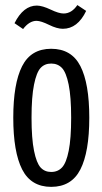

<svg xmlns="http://www.w3.org/2000/svg" viewBox="-20 -725 403 755"><path d="M181.2 9.8Q102.1 9.8 67.1 -58.8Q32.2 -127.4 32.2 -262.2Q32.2 -396 66.9 -464.6Q101.6 -533.2 181.2 -533.2Q261.2 -533.2 296.1 -465.1Q331.1 -397 331.1 -262.2Q331.1 -127.4 296.1 -58.8Q261.2 9.8 181.2 9.8ZM37.1 -633.8Q71.8 -703.1 125 -703.1Q147 -702.6 179.2 -687.3Q211.4 -671.9 230 -671.9Q261.7 -671.9 284.2 -705.1L318.8 -682.1Q285.2 -611.8 227.1 -611.8Q204.1 -611.8 172.9 -627.2Q141.6 -642.6 124 -643.1Q95.2 -643.1 70.8 -610.8ZM181.2 -48.8Q207.5 -48.8 224.1 -66.7Q240.7 -84.5 250.2 -132.3Q259.8 -180.2 259.8 -262.2Q259.8 -344.2 250 -392.3Q240.2 -440.4 223.6 -457.8Q207 -475.1 181.2 -475.1Q155.8 -475.1 139.6 -457.8Q123.5 -440.4 113.8 -392.3Q104 -344.2 104 -262.2Q104 -180.2 113.8 -132.1Q123.5 -84 139.6 -66.4Q155.8 -48.8 181.2 -48.8Z"/></svg>

Font: Lumene Sans Condensed
Style: Regular
Weight: 400
Width: 3
Designer: Deni Anggara
Version: Version 1.003;Glyphs 3.1.2 (3151)